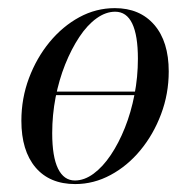

<svg xmlns="http://www.w3.org/2000/svg" viewBox="-20 -446 472 477"><path d="M81.5 -209.7 83.1 -218.5H355.6L354 -209.7ZM166.9 11.3Q103.2 11.3 68.1 -30.2Q33.1 -71.8 33.1 -146Q33.1 -201.6 52 -252Q71 -302.4 103.2 -341.5Q135.5 -380.6 177 -403.2Q218.5 -425.8 265.3 -425.8Q327.4 -425.8 363.3 -384.3Q399.2 -342.7 399.2 -268.5Q399.2 -212.9 380.2 -162.5Q361.3 -112.1 329 -73Q296.8 -33.9 254.8 -11.3Q212.9 11.3 166.9 11.3ZM166.1 2.4Q189.5 2.4 212.5 -14.5Q235.5 -31.5 255.2 -60.9Q275 -90.3 290.3 -128.6Q305.6 -166.9 314.1 -210.9Q322.6 -254.8 322.6 -300Q322.6 -358.1 308.5 -387.5Q294.4 -416.9 266.1 -416.9Q242.7 -416.9 219.8 -400.4Q196.8 -383.9 177 -354Q157.3 -324.2 141.9 -285.9Q126.6 -247.6 118.1 -204Q109.7 -160.5 109.7 -115.3Q109.7 -56.5 124.2 -27Q138.7 2.4 166.1 2.4Z"/></svg>

Font: Playfair 144pt
Style: Italic
Weight: 400
Italic angle: -15.6°
Designer: Claus Eggers Sørensen
Foundry: Claus Eggers Sørensen
Version: Version 2.001;gftools[0.9.30]